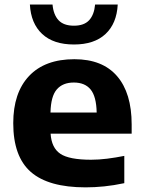

<svg xmlns="http://www.w3.org/2000/svg" viewBox="-20 -817 634 848"><path d="M358 10.5Q194 10.5 116.2 -57.5Q38.5 -125.5 38.5 -273Q38.5 -407.5 108.5 -481.5Q178.5 -555.5 308.5 -555.5Q432.5 -555.5 497 -480.8Q561.5 -406 561.5 -267.5V-226.5H203.5Q207.5 -164 246.5 -137.8Q285.5 -111.5 382.5 -111.5Q416 -111.5 453.8 -116.2Q491.5 -121 529 -128.5V-8Q482 2 440 6.2Q398 10.5 358 10.5ZM306 -452.5Q257 -452.5 230.8 -422Q204.5 -391.5 203 -320H407Q405.5 -391 380.2 -421.8Q355 -452.5 306 -452.5ZM306.5 -620.5Q216 -620.5 166.2 -667Q116.5 -713.5 112 -797H212Q216 -752 238.5 -727.8Q261 -703.5 306.5 -703.5Q351.5 -703.5 373.8 -727.8Q396 -752 400 -797H500Q495.5 -713 446 -666.8Q396.5 -620.5 306.5 -620.5Z"/></svg>

Font: Encode Sans SemiExpanded SemiExpanded
Style: Bold
Weight: 700
Width: 6
Designer: Multiple Designers
Foundry: Impallari Type
Version: Version 3.000; ttfautohint (v1.8.3) -l 8 -r 50 -G 200 -x 14 